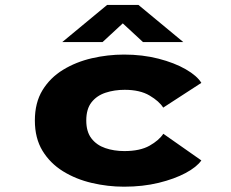

<svg xmlns="http://www.w3.org/2000/svg" viewBox="-20 -728 915 760"><path d="M471 11Q406.5 11 343.5 -3.8Q280.5 -18.5 229.5 -50Q178.5 -81.5 148.2 -131.2Q118 -181 118 -251Q118 -321.5 148.2 -371Q178.5 -420.5 229.8 -451.8Q281 -483 343.8 -497.5Q406.5 -512 471 -512Q544 -512 607.2 -495.8Q670.5 -479.5 715.2 -453.8Q760 -428 777 -400L626 -302Q610.5 -327 572.2 -349.8Q534 -372.5 473.5 -372.5Q432.5 -372.5 397.8 -361Q363 -349.5 342.2 -323Q321.5 -296.5 321.5 -251Q321.5 -206.5 342 -180Q362.5 -153.5 396.8 -141.8Q431 -130 472.5 -130Q534 -130 571.8 -151.2Q609.5 -172.5 626.5 -198.5L777 -93Q759 -67 714.8 -43.2Q670.5 -19.5 607.8 -4.2Q545 11 471 11ZM226.5 -561.5 404 -708.5H528L705.5 -561.5H546L466 -635.5L386 -561.5Z"/></svg>

Font: Trispace SemiExpanded ExtraBold
Style: Regular
Weight: 800
Width: 6
Designer: Tyler Finck
Foundry: Etcetera Type Company
Version: Version 1.210; ttfautohint (v1.8.3)